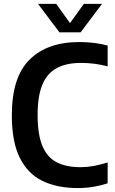

<svg xmlns="http://www.w3.org/2000/svg" viewBox="-20 -968 598 998"><path d="M384 9.5Q276.5 9.5 200 -28Q123.5 -65.5 82.5 -148.5Q41.5 -231.5 41.5 -368.5Q41.5 -567 133.8 -658.2Q226 -749.5 392.5 -749.5Q469.5 -749.5 539.5 -731.5V-623Q472.5 -641 401 -641Q327 -641 276.8 -615Q226.5 -589 201 -529.8Q175.5 -470.5 175.5 -370.5Q175.5 -267.5 201 -208Q226.5 -148.5 276 -123.8Q325.5 -99 397.5 -99Q432 -99 466.8 -105.2Q501.5 -111.5 539.5 -123.5V-15.5Q507 -4 466.5 2.8Q426 9.5 384 9.5ZM289 -800 177.5 -948H272L344 -848L416 -948H510.5L399 -800Z"/></svg>

Font: Encode Sans SemiCondensed SemiCondensed SemiBold
Style: Regular
Weight: 600
Width: 4
Designer: Multiple Designers
Foundry: Impallari Type
Version: Version 3.000; ttfautohint (v1.8.3) -l 8 -r 50 -G 200 -x 14 